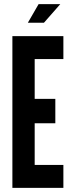

<svg xmlns="http://www.w3.org/2000/svg" viewBox="-20 -910 347 930"><path d="M272 -890 193 -800H115L167 -890ZM40 -735H287V-624H148V-431H248V-313H148V-111H287V0H40Z"/></svg>

Font: League Gothic
Style: Regular
Weight: 400
Designer: The League of Moveable Type
Version: Version 1.560;PS 001.560;hotconv 1.0.56;makeotf.lib2.0.21325